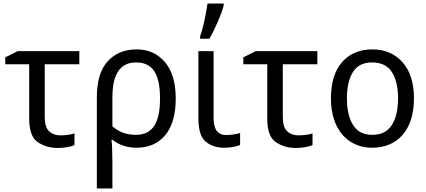

<svg xmlns="http://www.w3.org/2000/svg" viewBox="-20 -825 2409 1085"><path d="M80.1 -536.1 9.8 -501V-461.9H145V-154.8C145 -87.9 161.1 -43.5 193.8 -21.5C226.1 0.5 263.7 11.2 307.1 11.2C345.7 11.2 383.8 2.9 400.9 -4.9V-70.8C381.3 -64.5 347.7 -60.1 320.8 -60.1C294.9 -60.1 273.9 -67.9 257.8 -83C241.2 -98.1 232.9 -125.5 232.9 -164.1V-461.9H428.2V-536.1Z M973.1 -268.1C973.1 -357.9 952.6 -426.8 911.6 -474.6C870.6 -522 817.9 -545.9 752.9 -545.9C684.1 -545.9 629.4 -523.4 588.9 -479C547.9 -434.6 527.3 -366.2 527.3 -274.9V240.2H615.2V98.1C615.2 38.1 613.3 -12.2 609.9 -35.2H615.2C650.9 -5.9 700.2 9.8 751 9.8C819.8 9.8 874 -13.7 913.6 -61C953.1 -108.4 973.1 -177.2 973.1 -268.1ZM749 -472.2C844.2 -472.2 884.3 -405.3 884.3 -268.1C884.3 -133.3 844.2 -63 748 -63C697.3 -63 649.9 -78.6 615.2 -111.8V-273.9C615.2 -406.2 658.7 -472.2 749 -472.2Z M1101.1 -536.1V-157.2C1101.1 -91.8 1114.7 -47.9 1142.1 -24.9C1169.4 -2 1204.1 9.8 1246.1 9.8C1280.8 9.8 1317.9 3.4 1336.9 -5.9V-73.2C1319.3 -67.4 1285.6 -62 1258.8 -62C1210 -62 1187 -93.8 1187 -158.2V-536.1ZM1163.1 -606C1179.7 -633.8 1195.8 -667 1211.9 -704.6C1228 -742.2 1238.8 -772 1244.1 -793.9V-805.2H1152.8C1145 -752 1128.9 -667 1110.8 -620.1V-606Z M1425.3 -536.1 1355 -501V-461.9H1490.2V-154.8C1490.2 -87.9 1506.3 -43.5 1539.1 -21.5C1571.3 0.5 1608.9 11.2 1652.3 11.2C1690.9 11.2 1729 2.9 1746.1 -4.9V-70.8C1726.6 -64.5 1692.9 -60.1 1666 -60.1C1640.1 -60.1 1619.1 -67.9 1603 -83C1586.4 -98.1 1578.1 -125.5 1578.1 -164.1V-461.9H1773.4V-536.1Z M2319.3 -269C2319.3 -357.4 2297.4 -425.8 2253.9 -474.1C2210.4 -522 2154.3 -545.9 2085.4 -545.9C2012.7 -545.9 1955.1 -522 1913.1 -474.1C1871.1 -425.8 1850.1 -357.4 1850.1 -269C1850.1 -90.8 1948.2 9.8 2082.5 9.8C2227.5 9.8 2319.3 -90.8 2319.3 -269ZM1940.4 -269C1940.4 -332 1951.7 -381.8 1974.6 -418C1997.1 -454.1 2033.2 -472.2 2083.5 -472.2C2133.8 -472.2 2170.9 -454.1 2194.3 -418C2217.8 -381.8 2229.5 -332 2229.5 -269C2229.5 -205.6 2217.8 -155.3 2194.3 -118.7C2170.9 -81.5 2134.3 -63 2084.5 -63C2034.2 -63 1998 -81.5 1975.1 -118.7C1952.1 -155.3 1940.4 -205.6 1940.4 -269Z"/></svg>

Font: Avrile Sans
Style: Regular
Weight: 400
Designer: Monotype Design Team, Google (font), Stefan Peev (BGR Cyrillic), Cristiano Sobral (main changes)
Foundry: The Avrile Sans Project Authors
Version: Version 3.110